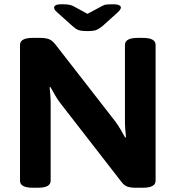

<svg xmlns="http://www.w3.org/2000/svg" viewBox="-20 -880 825 902"><path d="M134 2Q74 2 74 -31V-669Q74 -702 134 -702H169Q194 -702 210 -696Q226 -690 242 -669L522 -309Q535 -291 547.5 -270Q560 -249 568 -234L572 -235Q570 -252 568.5 -271.5Q567 -291 567 -313V-669Q567 -702 627 -702H651Q711 -702 711 -669V-31Q711 2 651 2H616Q593 2 578 -3.5Q563 -9 551 -25L263 -396Q250 -413 238 -434Q226 -455 217 -471L213 -470Q215 -453 216.5 -433.5Q218 -414 218 -392V-31Q218 2 158 2ZM508 -860Q533 -860 540.5 -855Q548 -850 548 -845Q548 -842 545.5 -836.5Q543 -831 531 -820L461 -757Q446 -745 433.5 -739.5Q421 -734 391 -734Q360 -734 347 -739.5Q334 -745 320 -758L251 -820Q238 -831 236 -836.5Q234 -842 234 -845Q234 -850 241 -855Q248 -860 274 -860Q286 -860 299.5 -858.5Q313 -857 323 -852L391 -815L462 -853Q471 -858 482.5 -859Q494 -860 508 -860Z"/></svg>

Font: Asap Semi Expanded
Style: Bold
Weight: 700
Width: 6
Designer: Pablo Cosgaya
Foundry: Omnibus-Type
Version: Version 3.001; ttfautohint (v1.8.4.7-5d5b)